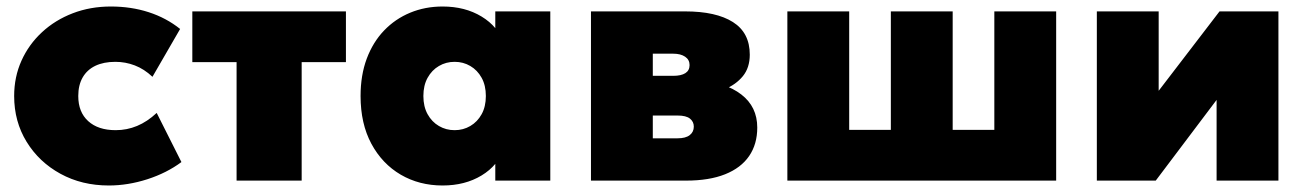

<svg xmlns="http://www.w3.org/2000/svg" viewBox="-20 -555 4011 590"><path d="M314.5 15Q231.5 15 165.8 -21Q100 -57 61.8 -119.2Q23.5 -181.5 23.5 -260Q23.5 -318.5 46 -368.5Q68.5 -418.5 109 -456Q149.5 -493.5 203.5 -514.2Q257.5 -535 320.5 -535Q383 -535 437 -517.5Q491 -500 533.5 -466L448.5 -319Q423 -343 394.2 -354Q365.5 -365 334.5 -365Q298.5 -365 273 -352.8Q247.5 -340.5 234 -317Q220.5 -293.5 220.5 -260Q220.5 -210.5 251 -182.8Q281.5 -155 335.5 -155Q370 -155 401.2 -168Q432.5 -181 461.5 -208L537.5 -57Q492.5 -23.5 432.8 -4.2Q373 15 314.5 15Z M707 0V-364H571V-520H1043V-364H907V0Z M1340 15Q1268.5 15 1211.5 -18.2Q1154.5 -51.5 1121.2 -113.2Q1088 -175 1088 -260Q1088 -324 1107 -374.8Q1126 -425.5 1160.2 -461.2Q1194.5 -497 1240.5 -516Q1286.5 -535 1340 -535Q1409 -535 1459.8 -504.2Q1510.5 -473.5 1529 -421L1502 -378V-520H1671V0H1502V-142L1529 -99Q1510.5 -46.5 1459.8 -15.8Q1409 15 1340 15ZM1377 -155Q1403.5 -155 1425.2 -167.8Q1447 -180.5 1460 -204Q1473 -227.5 1473 -260Q1473 -292.5 1460 -316Q1447 -339.5 1425.2 -352.2Q1403.5 -365 1377 -365Q1350.5 -365 1328.8 -352.2Q1307 -339.5 1294 -316Q1281 -292.5 1281 -260Q1281 -227.5 1294 -204Q1307 -180.5 1328.8 -167.8Q1350.5 -155 1377 -155Z M1796 0V-520H2085Q2180.5 -520 2232.2 -487.2Q2284 -454.5 2284 -387Q2284 -347 2262.8 -321Q2241.5 -295 2206.8 -280.8Q2172 -266.5 2131 -262L2128 -307Q2208.5 -302.5 2257.8 -264.8Q2307 -227 2307 -163Q2307 -112 2282 -75.5Q2257 -39 2208.2 -19.5Q2159.5 0 2088 0ZM1986 -130H2062Q2087 -130 2099.5 -139.8Q2112 -149.5 2112 -166Q2112 -181 2100.2 -190.5Q2088.5 -200 2062 -200H1970V-322H2049Q2073 -322 2086 -330.2Q2099 -338.5 2099 -355Q2099 -371.5 2085.2 -380.8Q2071.5 -390 2049 -390H1986Z M2399.5 0V-520H2589.5V-156H2717.5V-520H2907.5V-156H3035.5V-520H3225.5V0Z M3350.5 0V-520H3540.5V-276L3727.5 -520H3908.5V0H3718.5V-248L3531.5 0Z"/></svg>

Font: Geologica Cursive Black
Style: Regular
Weight: 900
Designer: Sindre Bremnes, Frode Helland
Foundry: Monokrom Skriftforlag AS
Version: Version 1.010;gftools[0.9.28]